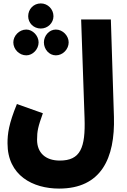

<svg xmlns="http://www.w3.org/2000/svg" viewBox="-20 -874 743 1124"><path d="M219 -707C260 -707 293 -740 293 -779C293 -820 260 -854 219 -854C176 -854 145 -820 145 -779C145 -740 176 -707 219 -707ZM24 -35C24 154 173 230 326 230C572 230 654 53 647 -190L629 -760H455L475 -183C481 -9 451 66 330 66C246 66 197 20 197 -56C197 -107 203 -133 231 -211L79 -265C31 -148 24 -91 24 -35ZM134 -550C172 -550 206 -586 206 -626C206 -664 172 -701 134 -701C92 -701 58 -664 58 -626C58 -586 92 -550 134 -550ZM307 -550C348 -550 382 -586 382 -626C382 -664 348 -701 307 -701C267 -701 237 -664 237 -626C237 -586 267 -550 307 -550Z"/></svg>

Font: Noto Sans Arabic UI Cn Bk
Style: Regular
Weight: 900
Width: 3
Designer: Monotype Design Team, Nadine Chahine and Nizar Qandah
Foundry: Monotype Imaging Inc.
Version: Version 2.010